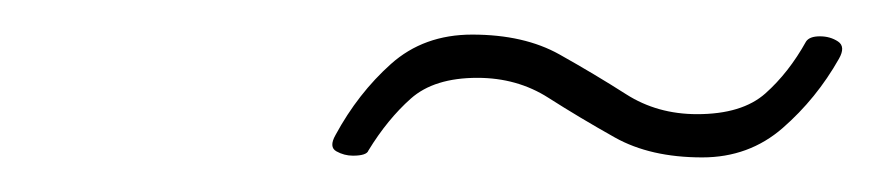

<svg xmlns="http://www.w3.org/2000/svg" viewBox="-20 -470 513 111"><path d="M386 -379Q356 -379 335.5 -390.5Q315 -402 297 -413.5Q279 -425 256 -425Q231 -425 217.5 -413Q204 -401 193 -383Q192 -380 184 -380Q179 -380 174.5 -382.5Q170 -385 174 -392Q187 -416 206 -433Q225 -450 253 -450Q283 -450 303.5 -438.5Q324 -427 342 -415.5Q360 -404 383 -404Q409 -404 422.5 -416Q436 -428 446 -446Q448 -449 454 -449Q460 -449 464.5 -446Q469 -443 465 -436Q452 -413 432.5 -396Q413 -379 386 -379Z"/></svg>

Font: Ms Madi
Style: Regular
Weight: 400
Designer: Robert E. Leuschke
Foundry: Robert E. Leuschke
Version: Version 1.010; ttfautohint (v1.8.3)